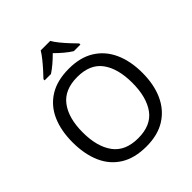

<svg xmlns="http://www.w3.org/2000/svg" viewBox="-251 -1109 1283 1283"><g transform="rotate(-45 390.5 -467.0)"><path d="M720 -358Q720 -247 682.5 -164.5Q645 -82 572 -36Q499 10 391 10Q280 10 206.5 -36Q133 -82 97 -165Q61 -248 61 -359Q61 -469 97 -551Q133 -633 206.5 -679Q280 -725 392 -725Q499 -725 572 -679.5Q645 -634 682.5 -551.5Q720 -469 720 -358ZM156 -358Q156 -223 213 -145.5Q270 -68 391 -68Q513 -68 569 -145.5Q625 -223 625 -358Q625 -493 569 -569.5Q513 -646 392 -646Q271 -646 213.5 -569.5Q156 -493 156 -358ZM435 -944Q447 -922 469.5 -894.5Q492 -867 516.5 -840.5Q541 -814 560 -795V-784H498Q472 -800 444 -823.5Q416 -847 389 -874Q362 -847 335 -824Q308 -801 282 -784H222V-795Q241 -815 264.5 -841Q288 -867 310 -894.5Q332 -922 345 -944Z"/></g></svg>

Font: Noto Sans Marchen
Style: Regular
Weight: 400
Designer: Monotype Design Team
Foundry: Monotype Imaging Inc.
Version: Version 2.003; ttfautohint (v1.8.4.7-5d5b)